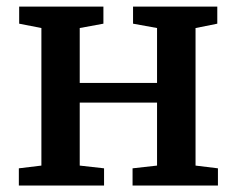

<svg xmlns="http://www.w3.org/2000/svg" viewBox="-20 -576 735 596"><path d="M38.5 0V-53.5L108.5 -62V-489L39.5 -502.5V-555.5H301V-502.5L227.5 -489V-318.5H467.5V-489L393 -502.5V-555.5H654.5V-502.5L587 -489V-62L656.5 -53.5V0H391.5V-53.5L467.5 -62V-257.5H227.5V-62L303 -53.5V0Z"/></svg>

Font: Merriweather SemiBold
Style: Regular
Weight: 600
Version: Version 2.100